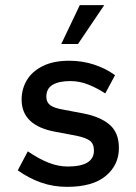

<svg xmlns="http://www.w3.org/2000/svg" viewBox="-20 -716 530 746"><path d="M241 10Q187 10 140 -6.5Q93 -23 49 -54L88 -128Q132 -98 169.5 -83.5Q207 -69 243 -69Q345 -69 345 -131Q345 -157 329.5 -169Q314 -181 275 -189L195 -204Q64 -228 64 -329Q64 -370 84 -404Q104 -438 145.5 -459Q187 -480 249 -480Q300 -480 345.5 -465Q391 -450 427 -424L389 -353Q357 -374 323 -387.5Q289 -401 253 -401Q209 -401 184.5 -386.5Q160 -372 160 -340Q160 -319 175 -307.5Q190 -296 226 -290L305 -275Q371 -262 406.5 -231Q442 -200 442 -141Q442 -75 391 -32.5Q340 10 241 10ZM218 -545 290 -696H385L283 -545Z"/></svg>

Font: Gantari Medium
Style: Regular
Weight: 500
Designer: Anugrah Pasau
Foundry: Lafontype
Version: Version 1.000; ttfautohint (v1.8.4.7-5d5b)